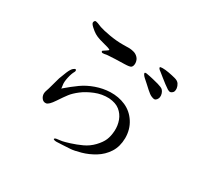

<svg xmlns="http://www.w3.org/2000/svg" viewBox="-164 -971 1328 1260"><g transform="rotate(30 500.0 -341.0)"><path d="M540 -393Q603 -395 656 -371.5Q709 -348 742 -297Q775 -246 775 -180Q774 -115 744.5 -69.5Q715 -24 669 4Q623 32 574 45.5Q525 59 500.5 60.5Q476 62 441 64Q406 66 396.5 66Q387 66 380 64Q373 62 372 59Q371 55 379 51Q383 49 397.5 47.5Q412 46 426.5 43.5Q441 41 481 28.5Q521 16 561 -2.5Q601 -21 632 -53.5Q663 -86 675.5 -115.5Q688 -145 690.5 -186Q693 -227 679 -265Q665 -302 635 -326Q605 -350 553 -354Q499 -356 448.5 -335.5Q398 -315 363 -288Q328 -261 309.5 -237Q291 -213 260.5 -167Q230 -121 210.5 -118.5Q191 -116 178.5 -131.5Q166 -147 166 -167Q166 -181 178 -213L203 -303Q211 -326 224.5 -358.5Q238 -391 251 -401.5Q264 -412 268 -409Q272 -406 272.5 -402Q273 -398 270 -391Q258 -371 250 -335Q242 -299 246 -276.5Q250 -254 248 -252Q298 -295 339.5 -324.5Q381 -354 433.5 -372.5Q486 -391 540 -393ZM378 -590Q364 -588 360.5 -591.5Q357 -595 357 -598Q357 -601 359.5 -603Q362 -605 378.5 -615.5Q395 -626 395 -630Q394 -632 384.5 -636Q375 -640 354.5 -645Q334 -650 309.5 -657.5Q285 -665 267.5 -675.5Q250 -686 230 -704.5Q210 -723 211.5 -733Q213 -743 219 -747Q225 -750 242 -744L272 -732Q298 -723 352 -713.5Q406 -704 455 -704.5Q504 -705 506 -705Q523 -704 540 -699Q557 -694 571 -679.5Q585 -665 587 -641Q588 -617 576 -607Q567 -600 528.5 -599Q490 -598 458 -597Q426 -596 403 -594L378 -590ZM750 -531 716 -562 689 -586Q678 -596 673.5 -604.5Q669 -613 671.5 -616Q674 -619 684 -618Q693 -616 711 -613Q729 -609 738 -607L781 -596Q812 -587 821 -578.5Q830 -570 835 -555.5Q840 -541 838 -527Q836 -516 829 -507Q822 -498 813 -497Q805 -496 789 -503Q773 -510 750 -531ZM880 -590Q870 -589 858 -596.5Q846 -604 826 -619Q807 -635 789 -648L758 -673Q749 -679 743.5 -685Q738 -691 738.5 -696Q739 -701 759 -701Q779 -701 806.5 -696Q834 -691 858.5 -684.5Q883 -678 892.5 -663Q902 -648 904 -633Q906 -611 898 -601.5Q890 -592 880 -590Z"/></g></svg>

Font: ChillKai
Style: Regular
Weight: 400
Designer: ChillType
Foundry: 寒蝉字型
Version: Version 2.000